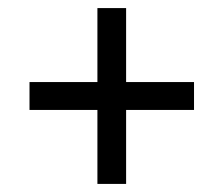

<svg xmlns="http://www.w3.org/2000/svg" viewBox="-20 -595 554 475"><path d="M221 -140H292V-323H460V-392H292V-575H221V-392H53V-323H221Z"/></svg>

Font: Noto Serif Hebrew SemiCondensed
Style: Bold
Weight: 700
Width: 4
Designer: Monotype Design Team
Foundry: Monotype Imaging Inc.
Version: Version 2.004